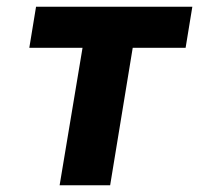

<svg xmlns="http://www.w3.org/2000/svg" viewBox="-20 -550 616 570"><path d="M157 0H307L374 -408H531L551 -530H87L67 -408H225Z"/></svg>

Font: Iosevka Sparkle Heavy
Style: Italic
Weight: 900
Italic angle: -9°
Designer: Belleve Invis
Foundry: Belleve Invis
Version: Version 4.5.0; ttfautohint (v1.8.3)